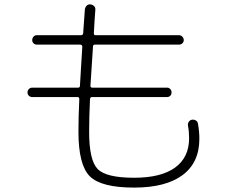

<svg xmlns="http://www.w3.org/2000/svg" viewBox="-20 -811 1040 876"><path d="M127 -368.2Q118.2 -368.2 111.8 -374Q105.5 -379.9 105.5 -389.2Q105.5 -398.4 111.8 -404.8Q118.2 -411.1 127 -411.1H335.9Q344.7 -411.1 344.7 -418.9Q345.7 -428.7 349.1 -493.7Q352.5 -558.6 355.5 -597.7Q355.5 -606.4 346.7 -607.4H148.4Q139.6 -607.4 133.3 -613.3Q127 -619.1 127 -627.9Q127 -636.7 132.8 -643.6Q138.7 -650.4 148.4 -650.4H349.6Q358.4 -650.4 359.4 -659.2Q361.3 -687.5 367.2 -767.6Q368.2 -777.3 375 -784.7Q381.8 -792 392.1 -791Q402.3 -790 409.2 -783.2Q416 -776.4 415 -765.6Q412.1 -733.4 408.2 -659.2Q408.2 -650.4 415 -650.4H796.9Q805.7 -650.4 812 -643.6Q818.4 -636.7 818.4 -627.9Q818.4 -619.1 812 -613.3Q805.7 -607.4 796.9 -607.4H413.1Q404.3 -607.4 404.3 -598.6Q403.3 -581.1 398.9 -515.6Q394.5 -450.2 392.6 -418.9Q392.6 -411.1 401.4 -411.1H742.2Q751 -411.1 756.8 -404.8Q762.7 -398.4 762.7 -389.2Q762.7 -379.9 756.8 -374Q751 -368.2 742.2 -368.2H399.4Q391.6 -368.2 390.6 -358.4Q386.7 -277.3 386.7 -210Q386.7 -79.1 425.8 -39.6Q464.8 0 591.8 0Q714.8 0 778.8 -46.4Q842.8 -92.8 842.8 -180.7Q842.8 -210.9 837.9 -236.3Q835.9 -246.1 840.8 -254.4Q845.7 -262.7 855 -264.6Q864.3 -266.6 873 -261.7Q881.8 -256.8 882.8 -248Q889.6 -212.9 889.6 -177.7Q889.6 -69.3 813 -12.2Q736.3 44.9 591.8 44.9Q441.4 44.9 389.6 -6.8Q337.9 -58.6 337.9 -210Q337.9 -277.3 341.8 -358.4Q341.8 -368.2 334 -368.2Z"/></svg>

Font: Rounded Mgen+ 1m light
Style: Regular
Weight: 200
Designer: [Source Han Sans]
Ryoko NISHIZUKA  (kana & ideographs); Paul D. Hunt (Latin, Greek & Cyrillic); Wenlong ZHANG  (bopomofo
Version: Version 1.059.20150602